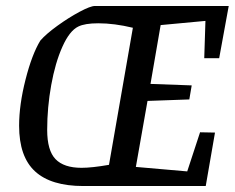

<svg xmlns="http://www.w3.org/2000/svg" viewBox="-20 -623 786 643"><path d="M664 -428 668 -553 518 -539 484 -342 622 -337 614 -290 474 -285 435 -64 607 -49 650 -180 700 -179 669 0H259Q151 0 97.5 -49Q44 -98 44 -202Q44 -272 65.5 -356.5Q87 -441 115 -487Q134 -509 172 -536.5Q210 -564 246.5 -583.5Q283 -603 298 -603H746L714 -428ZM345 -71 425 -530Q363 -545 309 -545Q264 -545 242 -534Q213 -520 189 -466.5Q165 -413 151.5 -338Q138 -263 138 -188Q138 -119 166 -90Q194 -61 253 -61Q288 -61 345 -71Z"/></svg>

Font: Grenze
Style: Italic
Weight: 400
Italic angle: -10°
Designer: Renata Polastri
Foundry: Omnibus-Type
Version: Version 1.002; ttfautohint (v1.8)